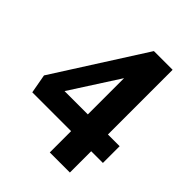

<svg xmlns="http://www.w3.org/2000/svg" viewBox="-189 -633 871 871"><g transform="rotate(45 246.5 -197.5)"><path d="M408.2 131.8V-4.9H483.4V-112.3H408.2V-527.3H288.1L13.7 -96.7L30.3 -4.9H279.3V131.8ZM279.3 -112.3H129.9L279.3 -344.7Z"/></g></svg>

Font: Yaldevi Colombo
Style: Bold
Weight: 700
Designer: Sol Matas, Denzil Rajitha, Kosala Senevirathne and Pathum Egodawatta
Foundry: Mooniak
Version: Version 1.020 ; ttfautohint (v1.6)